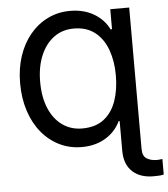

<svg xmlns="http://www.w3.org/2000/svg" viewBox="-61 -792 918 1051"><g transform="rotate(-5 398.0 -266.0)"><path d="M687.5 -727.3V50.1Q687.5 89.1 710.4 103.2Q733.3 117.2 766 117.2Q774.1 117.2 782 116.3Q789.8 115.4 796.2 114.3V199.9Q785.5 202.8 770.2 203.7Q755 204.5 737.9 204.5Q705.3 204.5 676.8 195.5Q648.4 186.4 626.8 167.4Q605.1 148.4 593.2 119.3Q581.3 90.2 581.3 50.1V-112.6H575.6Q548.3 -55 492.7 -22Q437.1 11 363.6 11Q296.2 11 239.9 -16.9Q183.6 -44.7 142.4 -95.2Q101.2 -145.6 78.8 -214.7Q56.5 -283.7 56.5 -365.8Q56.5 -446.4 78.8 -514.2Q101.2 -582 142.4 -631.9Q183.6 -681.8 239.9 -709.5Q296.2 -737.2 363.6 -737.2Q438.2 -737.2 493.6 -704.5Q549 -671.9 575.6 -617.2H583.5V-727.3ZM373.9 -90.2Q447.8 -90.2 493.8 -126.2Q539.8 -162.3 561.1 -224.3Q582.4 -286.2 582.4 -364.7Q582.4 -442.1 559.8 -504.3Q537.3 -566.4 491.3 -602.8Q445.3 -639.2 375 -639.2Q311.1 -639.2 264.4 -604.2Q217.7 -569.2 192.1 -507.3Q166.5 -445.3 166.5 -364.7Q166.5 -279.5 192.6 -218Q218.8 -156.6 265.6 -123.4Q312.5 -90.2 373.9 -90.2Z"/></g></svg>

Font: InterMG Medium
Style: Regular
Weight: 500
Designer: Rasmus Andersson
Foundry: rsms
Version: Version 3.019;December 26, 2023;FontCreator 15.0.0.2955 64-b